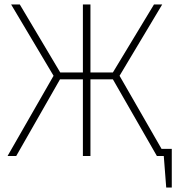

<svg xmlns="http://www.w3.org/2000/svg" viewBox="-20 -702 793 864"><path d="M753 -32V142H728L717 0H686L488 -345H387V0H353V-345H250L53 0H14L221 -361L30 -682H69L251 -376H353V-682H387V-376H488L673 -682H710L518 -361L707 -32Z"/></svg>

Font: FiraGO UltraLight
Style: Regular
Weight: 200
Designer: bBox Type
Foundry: bBox Type GmbH
Version: Version 1.001